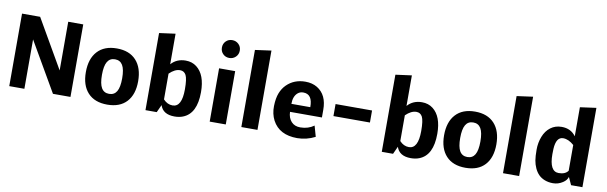

<svg xmlns="http://www.w3.org/2000/svg" viewBox="-53 -1437 6347 2009"><g transform="rotate(10 3120.5 -433.0)"><path d="M723.1 0H537.1L233.4 -524.4V0H72.8V-770.5H265.1L563.5 -253.4V-770.5H723.1Z M1033.7 -146Q1060.1 -101.6 1114.7 -101.6Q1169.4 -101.6 1195.8 -146Q1222.2 -190.4 1222.2 -285.2Q1222.2 -379.9 1195.8 -424.3Q1169.4 -468.8 1114.7 -468.8Q1060.1 -468.8 1033.7 -424.3Q1007.3 -379.9 1007.3 -285.2Q1007.3 -190.4 1033.7 -146ZM1392.1 -284.2Q1392.1 -143.1 1320.3 -65.2Q1248.5 12.7 1114.7 12.7Q981 12.7 908.7 -65.2Q836.4 -143.1 836.4 -284.2Q836.4 -426.3 908.7 -505.1Q981 -584 1114.3 -584Q1247.6 -584 1319.8 -505.1Q1392.1 -426.3 1392.1 -284.2Z M1829.6 12.7Q1707 12.7 1676.8 -81.1L1639.6 0H1520V-819.3L1691.4 -842.3V-517.6Q1750 -584 1845.7 -584Q1913.6 -584 1961.9 -546.4Q2059.6 -471.2 2059.6 -286.1Q2059.6 -57.6 1918.9 -2.9Q1879.9 12.7 1829.6 12.7ZM1790 -97.7Q1888.7 -97.7 1888.7 -286.1Q1888.7 -396.5 1868.2 -436.5Q1847.7 -474.6 1805.2 -474.6Q1749 -474.6 1691.4 -418V-144.5Q1734.4 -97.7 1790 -97.7Z M2220.9 -717Q2193.8 -744.1 2193.8 -784.7Q2193.8 -825.2 2220.9 -852.3Q2248 -879.4 2288.1 -879.4Q2328.1 -879.4 2356 -852.3Q2383.8 -825.2 2383.8 -784.7Q2383.8 -744.1 2356 -717Q2328.1 -689.9 2288.1 -689.9Q2248 -689.9 2220.9 -717ZM2373.5 1.5H2202.6V-564.9H2373.5Z M2710 -842.8V0H2538.6V-819.3Z M3212.9 -330.1Q3214.4 -468.8 3114.7 -468.8Q3081.5 -468.8 3057.6 -449.2Q3012.2 -411.6 3012.2 -330.1ZM3291 -148.4 3323.2 -34.2Q3232.4 12.2 3133.3 12.7Q2942.9 12.7 2869.6 -126Q2835 -192.9 2836.9 -276.4Q2838.9 -359.9 2860.4 -414.6Q2881.8 -469.2 2919.4 -506.3Q2997.6 -584 3117.7 -584Q3190.4 -584 3243.7 -551.8Q3352.5 -485.4 3351.6 -325.2V-245.1H3012.7Q3014.6 -180.7 3050.3 -141.6Q3085.9 -103 3146.5 -103.5Q3230 -104 3291 -148.4Z M3855.5 -280.3H3467.8V-408.2H3855.5Z M4340.3 12.7Q4217.8 12.7 4187.5 -81.1L4150.4 0H4030.8V-819.3L4202.1 -842.3V-517.6Q4260.7 -584 4356.4 -584Q4424.3 -584 4472.7 -546.4Q4570.3 -471.2 4570.3 -286.1Q4570.3 -57.6 4429.7 -2.9Q4390.6 12.7 4340.3 12.7ZM4300.8 -97.7Q4399.4 -97.7 4399.4 -286.1Q4399.4 -396.5 4378.9 -436.5Q4358.4 -474.6 4315.9 -474.6Q4259.8 -474.6 4202.1 -418V-144.5Q4245.1 -97.7 4300.8 -97.7Z M4839.8 -146Q4866.2 -101.6 4920.9 -101.6Q4975.6 -101.6 5002 -146Q5028.3 -190.4 5028.3 -285.2Q5028.3 -379.9 5002 -424.3Q4975.6 -468.8 4920.9 -468.8Q4866.2 -468.8 4839.8 -424.3Q4813.5 -379.9 4813.5 -285.2Q4813.5 -190.4 4839.8 -146ZM5198.2 -284.2Q5198.2 -143.1 5126.5 -65.2Q5054.7 12.7 4920.9 12.7Q4787.1 12.7 4714.8 -65.2Q4642.6 -143.1 4642.6 -284.2Q4642.6 -426.3 4714.8 -505.1Q4787.1 -584 4920.4 -584Q5053.7 -584 5126 -505.1Q5198.2 -426.3 5198.2 -284.2Z M5490.2 -842.8V0H5318.8V-819.3Z M5840.3 -584Q5938 -584 5991.2 -510.7V-819.3L6162.6 -842.8V0H6042L6004.9 -81.1Q5994.1 -44.4 5954.1 -18.6Q5906.2 12.7 5850.6 12.7Q5802.7 12.7 5763.2 -2.7Q5723.6 -18.1 5697.5 -44.7Q5671.4 -71.3 5654.1 -109.1Q5636.7 -147 5629.4 -189.5Q5622.1 -231.9 5622.1 -304.7Q5622.1 -377.4 5647.5 -443.1Q5672.9 -508.8 5722.7 -546.4Q5772.5 -584 5840.3 -584ZM5793 -286.1Q5793 -102.5 5891.6 -102.5Q5960.9 -102.5 5991.2 -144.5V-418Q5933.1 -469.7 5876.5 -469.7Q5801.3 -469.7 5794.4 -342.3Q5793 -320.8 5793 -286.1Z"/></g></svg>

Font: Nobile-bold
Style: Bold
Weight: 700
Version: Version 1.000;PS 001.000;hotconv 1.0.38